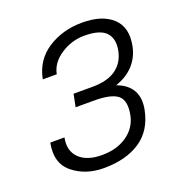

<svg xmlns="http://www.w3.org/2000/svg" viewBox="-104 -628 685 726"><g transform="rotate(-20 238.0 -264.5)"><path d="M256.8 -294.9Q317.4 -294.9 351.8 -319.3Q386.2 -343.8 395.5 -388.7Q404.8 -435.5 381.1 -461.4Q357.4 -487.3 293.5 -487.3Q243.2 -487.3 199.2 -458.7Q155.3 -430.2 146.5 -385.7H90.3Q104.5 -459 164.3 -497.8Q224.1 -536.6 303.2 -536.6Q383.8 -536.6 425 -498Q466.3 -459.5 452.1 -387.7Q443.8 -345.7 416.5 -315.7Q389.2 -285.6 345.2 -270.5V-269Q386.7 -253.9 404.3 -222.7Q421.9 -191.4 412.6 -145Q397 -66.9 339.6 -29.1Q282.2 8.8 193.8 8.8Q120.1 8.8 69.8 -32Q19.5 -72.8 35.2 -151.4H92.3Q82 -100.1 112.5 -70.1Q143.1 -40 203.6 -40Q263.7 -40 304.4 -68.4Q345.2 -96.7 355 -144Q366.2 -200.7 340.6 -222.4Q314.9 -244.1 246.6 -244.1H170.9L173.3 -255.9L181.2 -294.9Z"/></g></svg>

Font: Franko
Style: Light Italic
Weight: 300
Designer: Google
Version: Version 1.200310; 2013